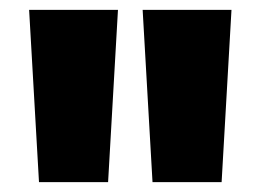

<svg xmlns="http://www.w3.org/2000/svg" viewBox="-20 -720 528 389"><path d="M59 -351 39 -700H219L199 -351ZM289 -351 269 -700H449L429 -351Z"/></svg>

Font: Geologica Roman Black
Style: Regular
Weight: 900
Designer: Sindre Bremnes, Frode Helland
Foundry: Monokrom Skriftforlag AS
Version: Version 1.010;gftools[0.9.28]